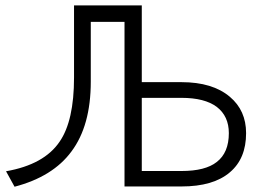

<svg xmlns="http://www.w3.org/2000/svg" viewBox="-20 -706 1015 728"><path d="M517.6 -57.6V-335H668Q755.9 -335 801.8 -300.8Q847.7 -265.6 847.7 -201.2Q847.7 -127 801.8 -91.8Q758.8 -57.6 668 -57.6ZM452.1 1H668Q789.1 1 851.6 -52.7Q913.1 -104.5 913.1 -201.2Q913.1 -287.1 851.6 -338.9Q786.1 -394.5 668 -394.5H517.6V-685.5H501H452.1H260.7V-412.1Q260.7 -248 206.1 -168.9Q147.5 -82 2.9 -56.6L35.2 2Q180.7 -36.1 251 -131.8Q324.2 -229.5 324.2 -396.5V-623H452.1Z"/></svg>

Font: Dotum
Style: Regular
Weight: 400
Version: Version 2.21